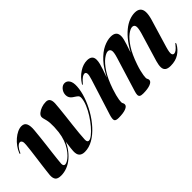

<svg xmlns="http://www.w3.org/2000/svg" viewBox="19 -914 1389 1389"><g transform="rotate(-45 713.5 -219.0)"><path d="M73 -51Q75 -68.5 77.8 -94.2Q80.5 -120 84.8 -150.2Q89 -180.5 93 -212Q97 -243.5 100.8 -273Q104.5 -302.5 106.5 -327Q109 -351 103.5 -361.8Q98 -372.5 88 -372.5Q75 -372.5 60.2 -356.2Q45.5 -340 36 -317Q35.5 -314.5 34.2 -313Q33 -311.5 31.5 -312Q29 -312 28.2 -313.8Q27.5 -315.5 28.5 -318Q38.5 -344 55.5 -367.2Q72.5 -390.5 93.5 -408.5Q114.5 -426.5 136.5 -436.8Q158.5 -447 178 -447Q207 -447 217.2 -424Q227.5 -401 223.5 -360Q220.5 -327.5 216.8 -292.2Q213 -257 208.8 -222.2Q204.5 -187.5 200.5 -155Q196.5 -122.5 193.8 -96Q191 -69.5 189.5 -52Q189 -39.5 193.2 -33Q197.5 -26.5 207 -26.5Q216.5 -26.5 231 -34.8Q245.5 -43 262 -59.2Q278.5 -75.5 294.2 -99.5Q310 -123.5 321.5 -155Q333 -186.5 338 -225.5Q341 -253 341.8 -275.2Q342.5 -297.5 341.2 -315.8Q340 -334 336 -349.5Q334 -360 330.8 -369.2Q327.5 -378.5 327.5 -390Q328 -404.5 343 -417.5Q358 -430.5 380.8 -438.5Q403.5 -446.5 427.5 -446.5Q449.5 -446.5 458.8 -432.2Q468 -418 467 -391Q466 -374.5 463 -343.5Q460 -312.5 455.5 -273.2Q451 -234 446.2 -193.2Q441.5 -152.5 438 -115.8Q434.5 -79 433.5 -53.5Q433 -40.5 437 -33.8Q441 -27 449.5 -27Q463.5 -27 485.2 -44Q507 -61 531 -89.2Q555 -117.5 576.8 -151.5Q598.5 -185.5 613 -219.8Q627.5 -254 629.5 -282.5Q630.5 -300.5 622 -308.2Q613.5 -316 599.5 -325Q577.5 -338 569.5 -352.5Q561.5 -367 563 -386Q565 -409.5 581.2 -428Q597.5 -446.5 618.5 -446.5Q641.5 -446.5 655 -425.5Q668.5 -404.5 666 -364.5Q663.5 -320.5 646.2 -269.8Q629 -219 600.5 -169.5Q572 -120 535.2 -79.2Q498.5 -38.5 456.8 -14.2Q415 10 371.5 10Q343 10 328.5 -4.8Q314 -19.5 315.5 -54Q316 -65 318.2 -84Q320.5 -103 323.8 -127Q327 -151 331 -176.5L338.5 -171Q323.5 -129 300.8 -95.5Q278 -62 250.5 -38.2Q223 -14.5 192 -2.2Q161 10 129 10Q95 10 83 -5.2Q71 -20.5 73 -51Z M937 -47 1017 -307Q1031.5 -354 1026.2 -371Q1021 -388 1002.5 -388Q984.5 -388 955.5 -366.2Q926.5 -344.5 894.8 -296.8Q863 -249 836 -170Q826.5 -141.5 821 -120Q815.5 -98.5 813.2 -83.5Q811 -68.5 811 -59.5Q811 -50.5 815 -44.2Q819 -38 819 -29.5Q819 -12 792.5 -1.5Q766 9 718 9Q687.5 9 682.8 -4.5Q678 -18 688 -51L775 -326.5Q787 -363.5 784.5 -378.5Q782 -393.5 769 -393.5Q759 -393.5 745.5 -384.8Q732 -376 709.5 -350Q707.5 -347.5 705.8 -346.2Q704 -345 702 -345.5Q700.5 -345.5 701 -347.5Q701.5 -349.5 703 -352.5Q731 -396.5 770.5 -422.2Q810 -448 850 -448Q876 -448 889.5 -436.5Q903 -425 903 -401Q903 -384 897.5 -362.5Q892 -341 884.2 -319Q876.5 -297 869.2 -276.2Q862 -255.5 858.5 -239.5L855 -241Q891.5 -319 933.2 -364.2Q975 -409.5 1016.2 -428.8Q1057.5 -448 1092 -448Q1121 -448 1135.2 -435.5Q1149.5 -423 1149.5 -396.5Q1149.5 -383.5 1145 -365.2Q1140.5 -347 1133.8 -326.2Q1127 -305.5 1119.5 -283.5Q1112 -261.5 1105.5 -240.5L1102 -242.5Q1129.5 -297 1159 -335.8Q1188.5 -374.5 1219 -399.5Q1249.5 -424.5 1279.8 -436.2Q1310 -448 1338.5 -448Q1367.5 -448 1382.5 -434.2Q1397.5 -420.5 1398.8 -393.8Q1400 -367 1389 -328.5L1323.5 -109.5Q1310.5 -64.5 1314.2 -50.2Q1318 -36 1330 -36Q1340.5 -36 1353.2 -45Q1366 -54 1384.5 -77.5Q1387.5 -81.5 1388.8 -82.8Q1390 -84 1392 -83.5Q1394 -83.5 1393.8 -80.8Q1393.5 -78 1391 -72.5Q1370.5 -36 1335.8 -13.5Q1301 9 1250.5 9Q1221.5 9 1207.5 -1.8Q1193.5 -12.5 1192.5 -34.2Q1191.5 -56 1201 -89L1266.5 -307Q1280 -354 1275.2 -371Q1270.5 -388 1252 -388Q1233.5 -388 1204.5 -366.2Q1175.5 -344.5 1144 -296.8Q1112.5 -249 1085.5 -169.5Q1076 -142 1070.8 -120.2Q1065.5 -98.5 1063.2 -82.8Q1061 -67 1061 -58Q1061 -49 1065 -43Q1069 -37 1069 -28.5Q1069 -11.5 1042.2 -0.8Q1015.5 10 968 10Q948 10 939.2 4.2Q930.5 -1.5 930.5 -14Q930.5 -26.5 937 -47Z"/></g></svg>

Font: Fraunces 120pt SemiBold
Style: Italic
Weight: 600
Italic angle: -16°
Version: Version 1.000;[b76b70a41]